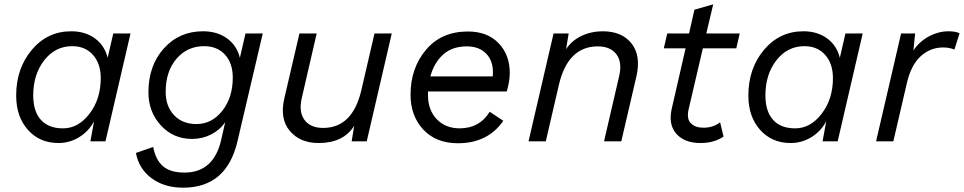

<svg xmlns="http://www.w3.org/2000/svg" viewBox="-20 -655 4468 890"><path d="M251 8Q164 8 109.5 -53Q55 -114 55 -212Q55 -338 127.5 -424Q200 -510 310 -510Q375 -510 420 -477Q465 -444 479 -387L505 -500H585L469 0H399L416 -93Q392 -47 347.5 -19.5Q303 8 251 8ZM272 -60Q343 -60 395 -128Q447 -196 447 -293Q447 -360 411 -400.5Q375 -441 315 -441Q236 -441 185 -375.5Q134 -310 134 -213Q134 -139 169.5 -99.5Q205 -60 272 -60Z M1118 -500H1198L1081 -1Q1031 215 829 215Q742 215 683 171.5Q624 128 610 54L690 26Q701 85 735 115Q769 145 835 145Q972 145 1006 -10L1024 -89Q1000 -53 959 -32Q918 -11 870 -11Q783 -11 725.5 -74Q668 -137 668 -227Q668 -351 739.5 -430.5Q811 -510 921 -510Q987 -510 1032.5 -477Q1078 -444 1092 -387ZM891 -80Q962 -80 1010.5 -141.5Q1059 -203 1059 -295Q1059 -362 1023 -401.5Q987 -441 926 -441Q848 -441 798 -382.5Q748 -324 748 -229Q748 -163 786.5 -121.5Q825 -80 891 -80Z M1716 -500H1796L1680 0H1610L1622 -72Q1572 8 1457 8Q1371 8 1323.5 -48Q1276 -104 1298 -199L1368 -500H1448L1379 -201Q1364 -136 1391.5 -99Q1419 -62 1478 -62Q1614 -62 1655 -237Z M2329 -231H1964V-213Q1964 -145 2004.5 -102.5Q2045 -60 2112 -60Q2204 -61 2250 -137L2313 -95Q2241 9 2103 9Q2001 9 1942 -54.5Q1883 -118 1883 -216Q1883 -339 1954.5 -424Q2026 -509 2149 -509Q2239 -509 2291 -455Q2343 -401 2343 -317Q2343 -278 2329 -231ZM2144 -440Q2076 -440 2034 -402Q1992 -364 1975 -301H2264Q2265 -307 2265 -320Q2265 -375 2232.5 -407.5Q2200 -440 2144 -440Z M2774 -510Q2863 -510 2907.5 -453.5Q2952 -397 2930 -301L2860 0H2780L2850 -302Q2865 -366 2837.5 -403Q2810 -440 2751 -440Q2613 -440 2571 -263L2510 0H2430L2546 -500H2616L2604 -427Q2630 -467 2675.5 -488.5Q2721 -510 2774 -510Z M3238 -431 3172 -148Q3162 -104 3182.5 -83.5Q3203 -63 3241 -63Q3286 -63 3318 -88L3334 -22Q3290 8 3227 8Q3153 8 3115 -35Q3077 -78 3094 -152L3158 -431H3057L3073 -500H3174L3199 -610L3286 -635L3254 -500H3409L3393 -431Z M3645 8Q3558 8 3503.5 -53Q3449 -114 3449 -212Q3449 -338 3521.5 -424Q3594 -510 3704 -510Q3769 -510 3814 -477Q3859 -444 3873 -387L3899 -500H3979L3863 0H3793L3810 -93Q3786 -47 3741.5 -19.5Q3697 8 3645 8ZM3666 -60Q3737 -60 3789 -128Q3841 -196 3841 -293Q3841 -360 3805 -400.5Q3769 -441 3709 -441Q3630 -441 3579 -375.5Q3528 -310 3528 -213Q3528 -139 3563.5 -99.5Q3599 -60 3666 -60Z M4377 -510Q4408 -510 4428 -501L4404 -425Q4382 -435 4352 -435Q4292 -435 4247.5 -394Q4203 -353 4184 -271L4121 0H4041L4157 -500H4222L4214 -421Q4241 -462 4285.5 -486Q4330 -510 4377 -510Z"/></svg>

Font: Elaine Sans
Style: Italic
Weight: 400
Italic angle: -13°
Designer: Wei Huang
Foundry: Wei Huang
Version: Version 2.001;December 24, 2019;FontCreator 12.0.0.2547 64-b